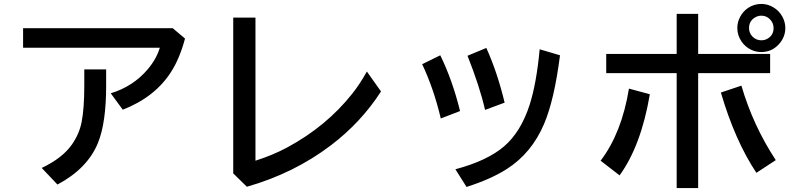

<svg xmlns="http://www.w3.org/2000/svg" viewBox="-20 -899 4040 982"><path d="M98.1 -754.9H863.3L926.3 -701.7Q898.9 -599.6 855 -531.2Q772.5 -401.9 607.9 -337.9L546.4 -421.9Q660.2 -456.1 735.4 -544.4Q779.8 -596.7 797.4 -654.8H98.1ZM411.1 -543.9H522.9V-460Q522.9 -271 481 -168Q427.7 -37.1 273.9 44.9L193.4 -40Q299.3 -90.3 348.1 -160.2Q385.7 -214.4 397.5 -274.9Q411.1 -344.2 411.1 -460.9Z M1172.9 -809.1H1286.6V-77.1Q1377.9 -106.4 1449.2 -145Q1649.4 -252.9 1781.7 -419.9Q1820.8 -469.2 1856.4 -533.2L1928.7 -431.2Q1827.1 -273.4 1672.4 -155.8Q1483.9 -12.7 1242.7 56.2L1172.9 -12.2Z M2234.4 -293Q2199.2 -443.4 2139.2 -570.8L2231.9 -616.2Q2293.9 -489.3 2333 -331.1ZM2460.9 -336.9Q2433.6 -456.5 2371.1 -613.8L2467.3 -653.8Q2523.4 -530.3 2561 -374ZM2309.1 -33.2Q2472.2 -76.7 2558.1 -150.4Q2644 -224.1 2689 -363.3Q2724.1 -473.6 2740.2 -647L2844.2 -616.2Q2814.9 -387.2 2762.7 -265.1Q2699.2 -115.7 2572.3 -34.7Q2491.7 17.1 2366.2 57.1Z M3440.9 -828.1H3550.8V-623H3918.9V-524.9H3550.8V63H3440.9V-524.9H3080.6V-623H3440.9ZM3051.8 -77.1Q3159.7 -218.3 3196.8 -445.8L3303.7 -417Q3258.8 -153.3 3148.9 -2ZM3848.6 -15.1Q3738.8 -180.2 3667 -425.8L3772 -460.9Q3831.5 -256.8 3947.8 -80.1ZM3874.5 -878.9Q3907.2 -878.9 3936.5 -860.8Q3965.8 -843.3 3981.9 -813Q3996.6 -785.6 3996.6 -755.9Q3996.6 -708 3962.4 -671.4Q3926.3 -632.8 3873.5 -632.8Q3847.2 -632.8 3822.8 -644Q3792.5 -658.2 3773.4 -685.5Q3751 -717.8 3751 -756.3Q3751 -786.1 3766.1 -814Q3781.2 -841.8 3806.6 -858.9Q3837.4 -878.9 3874.5 -878.9ZM3873.5 -818.8Q3856 -818.8 3839.8 -808.6Q3811 -790.5 3811 -755.4Q3811 -730.5 3828.1 -712.4Q3846.7 -692.9 3874 -692.9Q3889.2 -692.9 3902.8 -699.7Q3936.5 -717.3 3936.5 -755.4Q3936.5 -782.2 3917.5 -800.8Q3899.9 -818.8 3873.5 -818.8Z"/></svg>

Font: BIZ UDGothic
Style: Bold
Weight: 700
Monospace: yes
Designer: TypeBank Co., Ltd.
Foundry: Morisawa Inc.
Version: Version 1.05